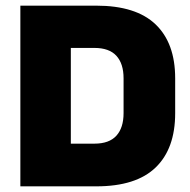

<svg xmlns="http://www.w3.org/2000/svg" viewBox="-20 -659 672 679"><path d="M320.5 0H179.5V-151H314Q366 -151 391.5 -179Q417 -207 417 -259V-382Q417 -434 391.5 -461.8Q366 -489.5 314 -489.5H179.5V-639H320.5Q461 -639 530.2 -572.8Q599.5 -506.5 599.5 -382V-258.5Q599.5 -133.5 530.5 -66.8Q461.5 0 320.5 0ZM230.5 0H52V-639H230.5Z"/></svg>

Font: Anek Kannada Medium ExtraBold
Style: Regular
Weight: 800
Version: Version 1.003